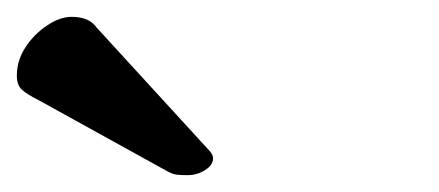

<svg xmlns="http://www.w3.org/2000/svg" viewBox="-278 -727 521 228"><path d="M-33 -552 -163 -694Q-168 -701 -175.5 -704Q-183 -707 -193 -707Q-207 -707 -222.5 -696.5Q-238 -686 -248 -670.5Q-258 -655 -258 -637Q-258 -626 -252 -620.5Q-246 -615 -232 -608L-80 -524Q-73 -520 -67.5 -519.5Q-62 -519 -55 -519Q-44 -519 -34.5 -525Q-25 -531 -25 -539Q-25 -542 -27 -545Q-29 -548 -33 -552Z"/></svg>

Font: Alkatra SemiBold
Style: Regular
Weight: 600
Designer: Suman Bhandary
Version: Version 1.100;gftools[0.9.22]